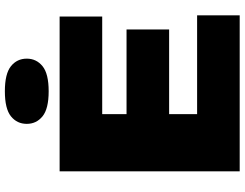

<svg xmlns="http://www.w3.org/2000/svg" viewBox="-128 -877 1005 789"><g transform="rotate(-90 374.5 -482.5)"><path d="M65 0V-740H701V-565H300V-465H648V-290H300V-175H706V0ZM394 -785Q322 -785 291 -810.2Q260 -835.5 260 -875Q260 -915 291 -940Q322 -965 394 -965Q466 -965 497 -940Q528 -915 528 -875Q528 -835.5 497 -810.2Q466 -785 394 -785Z"/></g></svg>

Font: Encode Sans Exp Black
Style: Regular
Weight: 900
Width: 7
Designer: Multiple Designers
Foundry: Impallari Type
Version: Version 3.002; ttfautohint (v1.8.3) -l 8 -r 50 -G 200 -x 14 